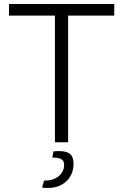

<svg xmlns="http://www.w3.org/2000/svg" viewBox="-20 -710 615 958"><path d="M550 -690V-632H320V0H254V-632H25V-690ZM241 76 247 45Q300 40 324 54.5Q348 69 347 110Q345 170 301.5 202.5Q258 235 190 226L200 191Q244 192 271.5 170Q299 148 300 114Q300 93 287.5 85Q275 77 241 76Z"/></svg>

Font: Exo 2.0 Light
Style: Regular
Weight: 300
Designer: Natanael Gama
Version: Version 1.001;PS 001.001;hotconv 1.0.70;makeotf.lib2.5.58329